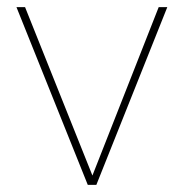

<svg xmlns="http://www.w3.org/2000/svg" viewBox="-20 -516 513 536"><path d="M225 0 26 -496H50L238 -26L423 -496H447L249 0Z"/></svg>

Font: DM Sans 24pt Thin
Style: Regular
Weight: 250
Designer: Colophon Foundry, Jonny Pinhorn
Foundry: Colophon Foundry
Version: Version 4.004;gftools[0.9.30]